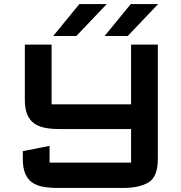

<svg xmlns="http://www.w3.org/2000/svg" viewBox="-20 -920 892 947"><path d="M263.5 7Q224 7 192.2 1.2Q160.5 -4.5 138.2 -20.2Q116 -36 104.2 -64.2Q92.5 -92.5 92.5 -137V-174.5L224.5 -200.5V-118Q224.5 -118 224.5 -118Q224.5 -118 224.5 -118H626.5Q626.5 -118 626.5 -118Q626.5 -118 626.5 -118V-283.5H273.5Q234 -283.5 202.2 -289.5Q170.5 -295.5 148.2 -311.5Q126 -327.5 114.2 -355.8Q102.5 -384 102.5 -428.5V-700H234.5V-405.5Q234.5 -405.5 234.5 -405.5Q234.5 -405.5 234.5 -405.5H626.5V-700H758.5V-137Q758.5 -48 712.8 -20.5Q667 7 586.5 7ZM242.5 -742.5 371.5 -900H506.5L356.5 -742.5ZM496 -742.5 625 -900H760L610 -742.5Z"/></svg>

Font: Science Gothic
Style: Regular
Weight: 400
Designer: Thomas Phinney, Vassil Kateliev, Brandon Buerkle
Foundry: Font Detective LLC
Version: Version 1.018